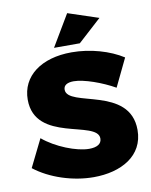

<svg xmlns="http://www.w3.org/2000/svg" viewBox="-100 -1005 854 1084"><g transform="rotate(-10 327.5 -463.0)"><path d="M361 -932 254 -752H402L536 -874ZM563 -469 640 -629C564 -678 454 -710 347 -710C172 -710 57 -624 57 -489C57 -242 423 -309 423 -203C423 -171 395 -156 351 -156C279 -156 162 -202 90 -263L12 -105C100 -36 230 6 349 6C506 6 638 -65 638 -214C638 -467 272 -406 272 -509C272 -535 295 -547 330 -547C389 -547 491 -510 563 -469Z"/></g></svg>

Font: Montserrat ExtraBold
Style: Regular
Weight: 800
Designer: Julieta Ulanovsky
Foundry: Julieta Ulanovsky
Version: Version 4.000